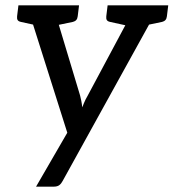

<svg xmlns="http://www.w3.org/2000/svg" viewBox="-20 -527 650 719"><path d="M115 172 232 -30 81 -507H158Q170 -507 176 -501Q182 -495 184 -488L280 -169Q282 -162 284.5 -149Q287 -136 288 -125Q291 -133 294 -140Q297 -147 300.5 -154.5Q304 -162 309 -170L479 -488Q483 -496 491 -501.5Q499 -507 507 -507H578L215 150Q210 160 202.5 166Q195 172 181 172ZM142 -482 145 -507H220L217 -482ZM452 -482 455 -507H530L527 -482ZM151 -507 131 -429 58 -445Q49 -447 46 -452Q43 -457 44 -466L49 -507ZM276 -507 271 -466Q270 -457 265.5 -452Q261 -447 253 -445L176 -429L174 -507ZM485 -507 465 -429 392 -445Q383 -447 380 -452Q377 -457 378 -466L383 -507ZM610 -507 605 -466Q604 -457 599.5 -452Q595 -447 587 -445L510 -429L508 -507Z"/></svg>

Font: Aleo
Style: Italic
Weight: 400
Italic angle: -7°
Designer: Alessio Laiso
Foundry: Alessio Laiso
Version: Version 2.001;gftools[0.9.29]